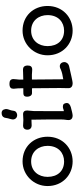

<svg xmlns="http://www.w3.org/2000/svg" viewBox="704 -1603 913 2361"><g transform="rotate(-90 1160.5 -422.5)"><path d="M53.2 -294.4C53.2 -108.9 191.9 14.2 356.4 14.2C520.5 14.2 659.7 -108.9 659.7 -294.4C659.7 -463.9 540 -601.6 356.4 -601.6C188.5 -601.6 53.2 -463.9 53.2 -294.4ZM166 -294.4C166 -404.3 235.4 -496.1 356 -496.1C477.1 -496.1 547.4 -404.3 547.4 -294.4C547.4 -161.6 460 -90.8 356 -90.8C238.8 -90.8 166 -170.4 166 -294.4Z M948.2 -672.9C973.1 -683.6 975.6 -695.8 979.5 -716.8C981.4 -727.1 982.4 -740.7 987.3 -752C994.1 -768.1 1002 -796.4 1000 -809.6C999 -816.4 996.1 -827.6 993.2 -834.5C983.4 -856.4 961.4 -861.8 938.5 -857.9C907.7 -853.5 892.1 -832 890.1 -803.2C888.2 -776.9 868.7 -736.8 872.6 -711.4C878.4 -675.3 916.5 -658.7 948.2 -672.9ZM864.7 -36.6C864.7 -4.9 882.8 14.2 920.9 14.2C938 14.2 982.9 2.9 1022.5 -7.8C1056.2 -18.1 1078.1 -35.2 1073.7 -65.9C1068.8 -89.8 1062 -106 1028.3 -106C1005.9 -106 995.6 -95.2 974.6 -93.8C972.7 -229.5 975.6 -347.2 975.6 -464.8C975.6 -493.7 982.4 -519 982.4 -545.4C982.4 -576.2 969.2 -595.2 936 -595.2C914.6 -595.2 889.6 -591.8 865.7 -591.8C842.3 -591.8 817.9 -595.2 793 -595.2C767.6 -595.2 746.1 -576.7 746.1 -542.5C746.1 -503.4 774.4 -489.7 797.4 -489.7C816.9 -489.7 849.6 -490.7 869.1 -492.2C871.6 -363.8 872.1 -252.9 872.1 -136.2C872.1 -74.2 864.7 -69.3 864.7 -36.6Z M1256.8 -37.1C1256.3 4.4 1291.5 14.2 1315.4 14.2C1344.2 15.6 1466.8 -17.6 1524.9 -28.8C1561.5 -36.6 1577.6 -66.9 1577.6 -84.5C1577.6 -119.6 1558.1 -143.6 1526.4 -143.6C1510.3 -143.6 1494.6 -135.7 1483.4 -129.9C1443.4 -113.8 1419.9 -110.8 1366.2 -101.1L1362.8 -486.3L1421.9 -486.8C1443.4 -486.3 1463.9 -482.9 1483.9 -482.9C1527.3 -482.9 1535.2 -509.3 1535.2 -540C1535.2 -581.1 1512.7 -596.2 1487.3 -596.2C1481.4 -596.2 1470.2 -596.2 1462.4 -595.7C1460.4 -595.7 1458 -595.2 1455.6 -595.2C1438 -594.7 1412.6 -593.8 1361.8 -592.8V-628.4C1361.3 -657.2 1368.7 -684.6 1368.7 -712.4C1368.7 -754.4 1341.3 -762.7 1310.1 -762.7C1264.2 -762.7 1249.5 -744.1 1249.5 -711.9C1249.5 -692.4 1254.9 -673.8 1254.9 -654.8C1254.9 -649.9 1255.4 -634.3 1255.4 -610.4V-592.3H1220.7C1176.8 -592.3 1151.9 -592.8 1151.9 -542.5C1151.9 -512.7 1167.5 -485.4 1196.8 -485.4L1255.9 -485.8L1258.8 -141.6Z M1661.1 -294.4C1661.1 -108.9 1799.8 14.2 1964.4 14.2C2128.4 14.2 2267.6 -108.9 2267.6 -294.4C2267.6 -463.9 2147.9 -601.6 1964.4 -601.6C1796.4 -601.6 1661.1 -463.9 1661.1 -294.4ZM1773.9 -294.4C1773.9 -404.3 1843.3 -496.1 1963.9 -496.1C2085 -496.1 2155.3 -404.3 2155.3 -294.4C2155.3 -161.6 2067.9 -90.8 1963.9 -90.8C1846.7 -90.8 1773.9 -170.4 1773.9 -294.4Z"/></g></svg>

Font: Autour One
Style: Regular
Weight: 400
Designer: Eben Sorkin
Foundry: Eben Sorkin
Version: Version 1.002